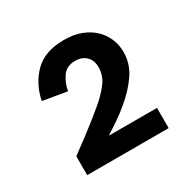

<svg xmlns="http://www.w3.org/2000/svg" viewBox="-99 -804 569 574"><g transform="rotate(-30 186.0 -516.5)"><path d="M46.9 -389.2Q55.7 -396 72.3 -408.2Q88.9 -420.4 96.2 -425.8Q111.3 -437 137.2 -457.5Q155.3 -472.2 170.9 -484.9Q201.7 -510.3 219.7 -534.2Q237.8 -558.1 237.8 -586.9Q237.8 -610.4 224.1 -624Q210 -638.2 186 -638.2Q155.8 -638.2 141.1 -616.2Q126 -593.3 123 -569.8L40 -584Q50.8 -637.7 86.4 -673.3Q122.1 -709 188 -709Q223.1 -709 247.6 -699.2Q273.4 -689 290.5 -672.4Q307.1 -656.2 316.4 -634.3Q325.2 -613.3 325.2 -588.9Q325.2 -547.9 301.3 -513.7Q277.3 -479 240.2 -449.2Q219.7 -432.1 201.2 -419.9Q173.3 -401.4 162.1 -394H328.1V-324.2H46.9Z"/></g></svg>

Font: Post Grotesk Medium
Style: Medium
Weight: 500
Version: Version 1.0